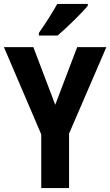

<svg xmlns="http://www.w3.org/2000/svg" viewBox="-20 -953 559 973"><path d="M425 -924V-933H270C246 -889 211 -835 177 -786V-773H272C320 -814 394 -886 425 -924ZM260 -422 149 -714H0L189 -272V0H330V-276L519 -714H371Z"/></svg>

Font: Noto Sans Hebrew Condensed
Style: Bold
Weight: 700
Width: 3
Designer: Monotype Design Team
Foundry: Monotype Imaging Inc.
Version: Version 2.004